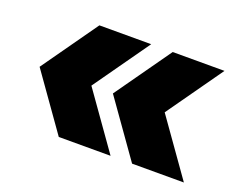

<svg xmlns="http://www.w3.org/2000/svg" viewBox="-83 -651 949 763"><g transform="rotate(20 392.0 -270.0)"><path d="M531 -506H750L583 -270L750 -34H531L364 -270ZM54 -270 221 -506H440L273 -270L440 -34H221Z"/></g></svg>

Font: Nacelle Black
Style: Regular
Weight: 900
Designer: Sora Sagano
Foundry: Sora Sagano
Version: Version 1.000;FEAKit 1.0